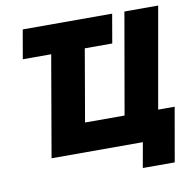

<svg xmlns="http://www.w3.org/2000/svg" viewBox="-89 -792 1042 1019"><g transform="rotate(-10 432.0 -282.5)"><path d="M72 -544H225L131 0H623L599 135H771L822 -156H733L829 -700H647L552 -156H339L406 -544H554L581 -700H99Z"/></g></svg>

Font: Fixel Display 20240404 ExBold
Style: Italic
Weight: 800
Italic angle: -10°
Designer: AlfaBravo + MacPaw
Foundry: Kyrylo Tkachov, Marchela Mozhyna, Serhii Makarenko, Maria Weinstein, Zakhar Kryvoshyya
Version: Version 1.211;Glyphs 3.2 (3225)